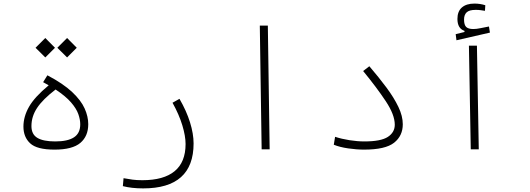

<svg xmlns="http://www.w3.org/2000/svg" viewBox="-20 -837 2970 1076"><path d="M285.6 1.5Q187 1.5 149.2 -33.7Q111.3 -68.8 111.3 -127.4Q111.3 -183.6 142.6 -238.5Q173.8 -293.5 252.9 -358.9Q238.3 -367.7 221.7 -376.5L245.6 -415Q334.5 -368.2 384.3 -321.3Q434.1 -274.4 454.3 -229.2Q474.6 -184.1 474.6 -141.1Q474.6 -73.7 430.2 -36.1Q385.7 1.5 285.6 1.5ZM291.5 -335.4Q219.7 -280.3 188 -232.4Q156.2 -184.6 156.2 -130.4Q156.2 -84 189.7 -64.2Q223.1 -44.4 289.6 -44.4Q359.4 -44.4 394.5 -67.4Q429.7 -90.3 429.7 -140.1Q429.7 -167.5 418.7 -198.2Q407.7 -229 377.9 -263.4Q348.1 -297.9 291.5 -335.4ZM356 -515.1 301.3 -569.3 356 -624 410.2 -569.3ZM233.9 -515.1 179.2 -569.3 233.9 -624 288.1 -569.3Z M782.2 218.8Q717.3 218.8 668.5 206.1L672.4 161.6Q699.7 166.5 722.4 169.7Q745.1 172.9 777.8 172.9Q897.5 172.9 958.7 122.3Q1020 71.8 1020 -29.8Q1020 -74.7 1001.7 -135Q983.4 -195.3 946.8 -261.2L985.8 -283.2Q1024.9 -215.8 1044.9 -151.4Q1064.9 -86.9 1064.9 -33.2Q1064.9 218.8 782.2 218.8Z M1446.3 0 1436 -693.4H1481L1491.2 0Z M2020 1.5Q1978.5 1.5 1931.4 -5.4Q1884.3 -12.2 1850.6 -25.9L1857.9 -70.3Q1895.5 -58.1 1939 -51.3Q1982.4 -44.4 2022.5 -44.4Q2114.7 -44.4 2153.6 -69.8Q2192.4 -95.2 2192.4 -138.2Q2192.4 -193.8 2141.8 -270Q2091.3 -346.2 2015.1 -439L2049.8 -465.8Q2103 -403.8 2145.5 -346.7Q2188 -289.6 2212.6 -238Q2237.3 -186.5 2237.3 -140.6Q2237.3 -75.7 2188.5 -37.1Q2139.6 1.5 2020 1.5Z M2618.2 0 2607.9 -581.1H2652.8L2663.1 0ZM2538.1 -611.3 2533.7 -645.5 2583 -657.7V-664.1Q2543.5 -677.2 2543.5 -731Q2543.5 -773.4 2568.6 -795.2Q2593.8 -816.9 2638.7 -816.9Q2671.4 -816.9 2699.7 -807.6L2697.8 -776.4Q2685.1 -778.3 2673.3 -780Q2661.6 -781.7 2646 -781.7Q2609.9 -781.7 2595.2 -767.8Q2580.6 -753.9 2580.6 -727.5Q2580.6 -697.8 2592.5 -686Q2604.5 -674.3 2632.8 -674.3Q2649.9 -674.3 2673.3 -679.2Q2696.8 -684.1 2720.2 -688.5L2725.6 -654.3Z"/></svg>

Font: Cascadia Code ExtraLight
Style: Regular
Weight: 200
Monospace: yes
Designer: Aaron Bell
Foundry: Saja Typeworks
Version: Version 2407.024; ttfautohint (v1.8.4)